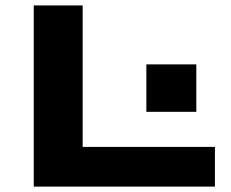

<svg xmlns="http://www.w3.org/2000/svg" viewBox="-20 -691 856 711"><path d="M105 0V-670.9H286.1V-147H775.9V0ZM522 -276.9V-452.6H707V-276.9Z"/></svg>

Font: REH Gaming
Style: Gaming
Weight: 700
Designer: Astigmatic (AOETI)
Foundry: Astigmatic (AOETI)
Version: Version 1.001 2011